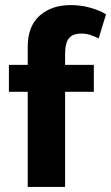

<svg xmlns="http://www.w3.org/2000/svg" viewBox="-20 -735 437 755"><path d="M258 -715Q297 -715 333.5 -705Q370 -695 397 -679L368 -584Q352 -592 335.5 -597.5Q319 -603 299 -603Q267 -603 251.5 -585Q236 -567 236 -523V-480H349V-374H236V0H89V-374H15V-480H89V-551Q89 -632 136 -673.5Q183 -715 258 -715Z"/></svg>

Font: Ek Mukta ExtraBold
Style: Regular
Weight: 800
Designer: Girish Dalvi and Yashodeep Gholap
Foundry: Ek Type
Version: Version 2.538;PS 1.002;hotconv 16.6.51;makeotf.lib2.5.65220;